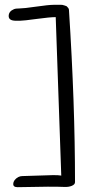

<svg xmlns="http://www.w3.org/2000/svg" viewBox="-20 -746 395 796"><path d="M72 -16 201 -20Q224 -20 234 -18Q232 -82 211 -675Q187 -675 132 -667.5Q77 -660 63 -660Q49 -660 46 -660Q16 -660 16 -679.5Q16 -699 38 -708Q45 -711 61.5 -711Q78 -711 130 -718.5Q182 -726 202 -726H234Q239 -726 241.5 -725Q244 -724 248.5 -723Q253 -722 255.5 -720.5Q258 -719 260 -716Q266 -711 266 -703Q291 -316 291 9Q291 19 277.5 24.5Q264 30 246 29Q228 28 178 28L53 30Q34 30 35 16Q36 -1 56 -12Q64 -16 72 -16Z"/></svg>

Font: Handlee
Style: Regular
Weight: 400
Designer: Joe Prince
Foundry: Joe Prince
Version: Version 1.001